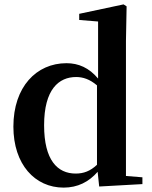

<svg xmlns="http://www.w3.org/2000/svg" viewBox="-20 -839 693 875"><path d="M422 -88C391 -59 361 -48 325 -48C242 -48 181 -109 181 -268C181 -432 248 -488 327 -488C358 -488 389 -478 422 -450ZM554 -37V-652L557 -810L543 -819L341 -776V-748L427 -741V-481C386 -530 338 -551 283 -551C146 -551 41 -443 41 -262C41 -90 139 16 270 16C334 16 385 -10 425 -56L432 11L629 0V-31Z"/></svg>

Font: Noto Serif CJK JP
Style: Bold
Weight: 700
Designer: Ryoko NISHIZUKA 西塚涼子 (kana & ideographs); Frank Grießhammer (Latin, Greek & Cyrillic); Wenlong ZHANG 张文龙 (bopomofo); San
Foundry: Adobe Systems Incorporated
Version: Version 1.000;PS 1;hotconv 16.6.53;makeotf.lib2.5.65590